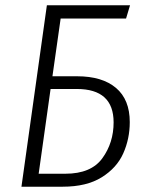

<svg xmlns="http://www.w3.org/2000/svg" viewBox="-20 -705 553 725"><path d="M470 -244Q470 -181 445.5 -126Q421 -71 364 -35.5Q307 0 217 0H61L157 -685H471L456 -635H209L178 -417H271Q366 -417 418 -373Q470 -329 470 -244ZM409 -243Q409 -369 270 -369H171L126 -49H227Q324 -49 366.5 -107.5Q409 -166 409 -243Z"/></svg>

Font: Fira Sans Condensed Light
Style: Italic
Weight: 300
Width: 3
Italic angle: -8°
Designer: Carrois Corporate & Edenspiekermann AG
Foundry: Carrois Corporate GbR & Edenspiekermann AG
Version: Version 4.203